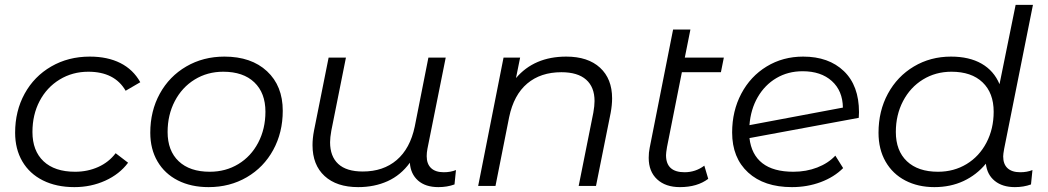

<svg xmlns="http://www.w3.org/2000/svg" viewBox="-20 -762 4297 787"><path d="M42 -218Q42 -307 81 -378Q120 -449 190 -489.5Q260 -530 348 -530Q421 -530 473.5 -503.5Q526 -477 555 -425L495 -390Q450 -468 342 -468Q277 -468 224.5 -436Q172 -404 142.5 -348Q113 -292 113 -221Q113 -144 158.5 -101Q204 -58 288 -58Q339 -58 382.5 -77.5Q426 -97 454 -134L505 -95Q470 -48 411.5 -21.5Q353 5 285 5Q211 5 156 -22.5Q101 -50 71.5 -100.5Q42 -151 42 -218Z M596 -218Q596 -307 635 -378Q674 -449 743.5 -489.5Q813 -530 900 -530Q1010 -530 1074.5 -470Q1139 -410 1139 -308Q1139 -219 1100 -147.5Q1061 -76 991.5 -35.5Q922 5 835 5Q763 5 709 -22.5Q655 -50 625.5 -100.5Q596 -151 596 -218ZM1068 -304Q1068 -381 1022.5 -424.5Q977 -468 895 -468Q830 -468 778 -436Q726 -404 696.5 -347.5Q667 -291 667 -221Q667 -144 712.5 -101Q758 -58 840 -58Q905 -58 957 -89.5Q1009 -121 1038.5 -177.5Q1068 -234 1068 -304Z M1849 -65 1843 -6Q1813 5 1777 5Q1724 5 1693.5 -22Q1663 -49 1660 -95Q1623 -44 1569 -19.5Q1515 5 1448 5Q1360 5 1310.5 -40.5Q1261 -86 1261 -167Q1261 -195 1267 -226L1327 -526H1398L1338 -226Q1333 -198 1333 -179Q1333 -121 1366.5 -90Q1400 -59 1467 -59Q1551 -59 1606 -106Q1661 -153 1680 -243L1736 -526H1807L1732 -152Q1729 -136 1729 -122Q1729 -90 1747 -73Q1765 -56 1799 -56Q1827 -56 1849 -65Z M2489 -359Q2489 -331 2483 -299L2423 0H2352L2412 -300Q2417 -328 2417 -348Q2417 -405 2382.5 -435.5Q2348 -466 2281 -466Q2196 -466 2141 -419.5Q2086 -373 2067 -282L2011 0H1940L2044 -526H2112L2095 -442Q2170 -530 2301 -530Q2390 -530 2439.5 -484.5Q2489 -439 2489 -359Z M2714 -159Q2710 -135 2710 -126Q2710 -56 2786 -56Q2831 -56 2867 -83L2883 -29Q2838 5 2767 5Q2708 5 2673.5 -27Q2639 -59 2639 -115Q2639 -137 2643 -156L2739 -641H2810L2787 -526H2947L2935 -466H2775Z M3501 -302 3500 -279 3052 -196Q3060 -128 3105 -93Q3150 -58 3232 -58Q3285 -58 3330 -75.5Q3375 -93 3404 -124L3436 -73Q3399 -36 3344 -15.5Q3289 5 3226 5Q3112 5 3046.5 -55Q2981 -115 2981 -219Q2981 -307 3018.5 -378Q3056 -449 3122.5 -489.5Q3189 -530 3272 -530Q3377 -530 3439 -470.5Q3501 -411 3501 -302ZM3052 -249 3435 -321Q3434 -390 3389.5 -430Q3345 -470 3270 -470Q3210 -470 3162.5 -442Q3115 -414 3086 -364Q3057 -314 3052 -249Z M4092 -121Q4092 -89 4110 -72.5Q4128 -56 4162 -56Q4190 -56 4212 -65L4206 -6Q4176 5 4140 5Q4089 5 4057.5 -20.5Q4026 -46 4021 -91Q3983 -45 3929.5 -20Q3876 5 3810 5Q3743 5 3691 -22Q3639 -49 3610 -99.5Q3581 -150 3581 -218Q3581 -307 3619.5 -378Q3658 -449 3726 -489.5Q3794 -530 3878 -530Q3953 -530 4003.5 -501Q4054 -472 4077 -417L4143 -742H4214L4096 -152Q4092 -130 4092 -121ZM4053 -304Q4053 -381 4007.5 -424.5Q3962 -468 3880 -468Q3815 -468 3763 -436Q3711 -404 3681.5 -347.5Q3652 -291 3652 -221Q3652 -144 3697.5 -101Q3743 -58 3825 -58Q3890 -58 3942 -89.5Q3994 -121 4023.5 -177.5Q4053 -234 4053 -304Z"/></svg>

Font: Montserrat Alternates
Style: Italic
Weight: 400
Italic angle: -11.3°
Designer: Julieta Ulanovsky
Foundry: Julieta Ulanovsky
Version: Version 7.200